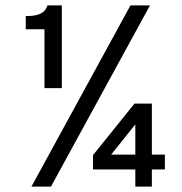

<svg xmlns="http://www.w3.org/2000/svg" viewBox="-20 -688 672 708"><path d="M144 -363V-580H75V-629Q108 -628 128 -637Q148 -646 155 -668H208V-363ZM96 0 461 -668H533L168 0ZM479 0V-63H323V-116L476 -306H540V-118H588V-63H540V0ZM390 -118H479V-227H477Z"/></svg>

Font: Atkinson Hyperlegible Mono ExtraLight
Style: Regular
Weight: 400
Monospace: yes
Version: Version 2.001